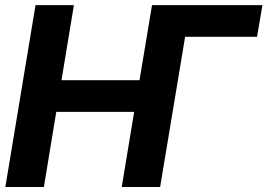

<svg xmlns="http://www.w3.org/2000/svg" viewBox="-20 -748 1070 768"><path d="M1029.7 -727.5 1008.2 -600.8H692.8L588.5 -727.5ZM1.4 0 122.1 -727.5H275.6L226 -427.3H538.1L588.1 -727.5H741.6L620.5 0H467L516.6 -300.6H205.1L155.5 0Z"/></svg>

Font: Inter Tight
Style: Italic
Weight: 400
Italic angle: -9.39999°
Designer: Rasmus Andersson
Foundry: rsms
Version: Version 3.002